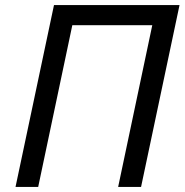

<svg xmlns="http://www.w3.org/2000/svg" viewBox="-20 -734 725 754"><path d="M41 0H130L264 -635H578L444 0H534L685 -714H192Z"/></svg>

Font: BC Sans
Style: Italic
Weight: 400
Italic angle: -12°
Designer: Monotype Design Team
Designer: Province of B.C.
Foundry: Monotype Imaging Inc.
Version: Version 2.000;GOOG;noto-source:20170915:90ef993387c0